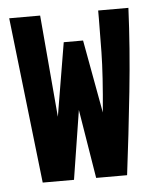

<svg xmlns="http://www.w3.org/2000/svg" viewBox="-42 -507 433 544"><g transform="rotate(-5 175.0 -235.0)"><path d="M58 1 4 -471H92L117 -181L152 -390H207L245 -182Q255 -288 256 -352.5Q257 -417 257 -448V-471H343Q338 -358 325 -234Q312 -110 298 1H210L178 -195L147 1Z"/></g></svg>

Font: Inconsolata ExtraCondensed Black
Style: Regular
Weight: 900
Width: 2
Monospace: yes
Designer: Raph Levien, Cyreal, Brenton Simpson
Foundry: Raph Levien, Cyreal, Google
Version: Version 3.001; ttfautohint (v1.8.2.53-6de2)